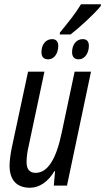

<svg xmlns="http://www.w3.org/2000/svg" viewBox="-20 -873 495 903"><path d="M262 -720 261 -711H312C350 -740 426 -809 454 -845L455 -853H361C336 -811 305 -773 262 -720ZM207 -594C235 -594 254 -622 254 -658C254 -678 243 -689 225 -689C195 -689 175 -663 175 -628C175 -605 186 -594 207 -594ZM350 -594C378 -594 398 -622 398 -658C398 -679 387 -689 369 -689C339 -689 319 -663 319 -628C319 -605 330 -594 350 -594ZM121 10C165 10 206 -18 236 -68H239L233 0H295L408 -536H331L270 -248C245 -128 206 -60 147 -60C118 -60 105 -79 105 -110C105 -135 109 -163 116 -192L189 -536H112L36 -181C30 -153 25 -118 25 -94C25 -27 58 10 121 10Z"/></svg>

Font: Noto Sans ExtraCondensed
Style: Italic
Weight: 400
Width: 2
Italic angle: -12°
Designer: Monotype Design Team
Foundry: Monotype Imaging Inc.
Version: Version 2.013